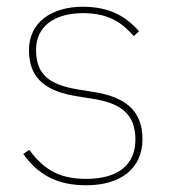

<svg xmlns="http://www.w3.org/2000/svg" viewBox="-20 -538 502 570"><path d="M236 12C339 12 403 -38 403 -125C403 -214 346 -251 258 -265L214 -272C128 -286 87 -315 87 -390C87 -461 143 -499 227 -499C307 -499 346 -466 377 -431L393 -445C360 -482 314 -518 226 -518C136 -518 66 -474 66 -389C66 -301 121 -266 210 -252L254 -245C338 -232 382 -200 382 -124C382 -49 331 -7 236 -7C162 -7 113 -30 67 -93L49 -81C96 -15 155 12 236 12Z"/></svg>

Font: IBM Plex Sans Thai Looped Thin
Style: Regular
Weight: 100
Designer: Mike Abbink, Paul van der Laan, Pieter van Rosmalen, Ben Mitchell, Mark Frömberg
Foundry: Bold Monday
Version: Version 1.1